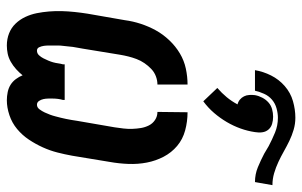

<svg xmlns="http://www.w3.org/2000/svg" viewBox="-181 -694 883 561"><g transform="rotate(90 260.5 -413.5)"><path d="M273 8Q261 8 249 5.5Q237 3 227.5 -3Q218 -9 211 -18.5Q204 -28 200 -38Q192 -28 182 -19Q172 -10 160.5 -3.5Q149 3 137 5.5Q125 8 113 8Q94 8 77.5 1.5Q61 -5 49 -17.5Q37 -30 29.5 -46Q22 -62 18.5 -79.5Q15 -97 13.5 -115.5Q12 -134 12.5 -152.5Q13 -171 15 -190Q17 -209 20 -228L39 -337Q42 -360 49.5 -383Q57 -406 68.5 -427Q80 -448 97.5 -466.5Q115 -485 136 -497.5Q157 -510 180.5 -515Q204 -520 227 -520V-432Q215 -432 203 -427.5Q191 -423 181.5 -414Q172 -405 164.5 -394Q157 -383 152.5 -371Q148 -359 145 -347Q142 -335 140 -323L122 -213Q121 -206 119.5 -199Q118 -192 117 -184.5Q116 -177 115.5 -170Q115 -163 114 -156Q113 -149 113 -142Q113 -135 113 -128Q113 -121 113 -114Q113 -107 114 -100Q115 -93 118 -86.5Q121 -80 128 -80Q136 -80 141.5 -86Q147 -92 150.5 -99Q154 -106 157 -113Q160 -120 162 -127Q164 -134 165 -141.5Q166 -149 168 -156V-161H272V-156Q270 -149 269 -141.5Q268 -134 268 -127Q268 -120 268 -113Q268 -106 269.5 -99Q271 -92 275 -86Q279 -80 286 -80Q294 -80 299.5 -87.5Q305 -95 308.5 -102.5Q312 -110 315 -118Q318 -126 320 -134Q322 -142 324 -149.5Q326 -157 327.5 -165Q329 -173 330.5 -181Q332 -189 333 -197L352 -307Q354 -320 355.5 -333Q357 -346 356.5 -359Q356 -372 354 -384Q352 -396 346.5 -407Q341 -418 330.5 -425Q320 -432 307 -432L308 -520Q335 -520 361 -513Q387 -506 406.5 -489.5Q426 -473 438 -450Q450 -427 455 -401Q460 -375 459 -347.5Q458 -320 453 -292L435 -183Q431 -161 425.5 -139.5Q420 -118 410.5 -97Q401 -76 388 -56.5Q375 -37 357 -22Q339 -7 316.5 0.5Q294 8 273 8ZM245 -717H185Q189 -741 200.5 -764Q212 -787 231.5 -804Q251 -821 275.5 -828Q300 -835 324 -835Q342 -835 359 -830Q376 -825 391.5 -817.5Q407 -810 422 -801.5Q437 -793 453 -785.5Q469 -778 486 -773Q503 -768 521 -768L512 -717Q489 -717 468.5 -725.5Q448 -734 429 -744L407 -757Q388 -767 367.5 -775.5Q347 -784 324 -784Q311 -784 296.5 -780Q282 -776 271 -766.5Q260 -757 254 -743.5Q248 -730 245 -717ZM276 -566 237 -607Q252 -620 264 -634.5Q276 -649 285 -666Q277 -668 271 -673Q265 -678 261.5 -685Q258 -692 257.5 -700.5Q257 -709 258 -717Q260 -728 265.5 -738.5Q271 -749 279.5 -756.5Q288 -764 299 -767Q310 -770 321 -770Q332 -770 342 -767Q352 -764 358.5 -756.5Q365 -749 366.5 -738.5Q368 -728 366 -717Q363 -696 355.5 -675Q348 -654 336.5 -634.5Q325 -615 310 -597.5Q295 -580 276 -566Z"/></g></svg>

Font: Iosevka Curly
Style: Bold Italic
Weight: 700
Italic angle: -9°
Monospace: yes
Designer: Belleve Invis
Foundry: Belleve Invis
Version: Version 22.1.2; ttfautohint (v1.8.4)